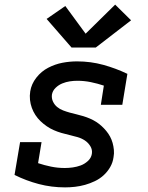

<svg xmlns="http://www.w3.org/2000/svg" viewBox="-20 -804 640 832"><path d="M262 8Q203 8 148 -6.5Q93 -21 43 -46L67 -188H160L145 -97Q172 -88 201 -82Q230 -76 261 -76Q278 -76 295.5 -78.5Q313 -81 329.5 -87Q346 -93 360.5 -106Q375 -119 378 -137Q381 -155 371.5 -170.5Q362 -186 347.5 -195.5Q333 -205 315.5 -210Q298 -215 280.5 -219Q263 -223 246 -228Q229 -233 213 -240Q197 -247 182.5 -257Q168 -267 155.5 -279Q143 -291 133.5 -305.5Q124 -320 118 -336.5Q112 -353 110 -371Q108 -389 111 -408Q116 -440 137.5 -467.5Q159 -495 189 -510.5Q219 -526 250.5 -532Q282 -538 314 -538Q373 -538 427.5 -523Q482 -508 532 -484L510 -350H417L430 -433Q403 -442 374 -448Q345 -454 315 -454Q299 -454 282.5 -451.5Q266 -449 250 -442.5Q234 -436 221 -423.5Q208 -411 205 -394Q203 -378 209.5 -364Q216 -350 227.5 -340.5Q239 -331 253.5 -325.5Q268 -320 282.5 -316Q297 -312 312 -308.5Q327 -305 341.5 -300.5Q356 -296 370 -290Q384 -284 396.5 -276Q409 -268 420 -258Q431 -248 440.5 -236.5Q450 -225 457 -212Q464 -199 468 -184.5Q472 -170 473.5 -154.5Q475 -139 472 -123Q469 -100 457.5 -80Q446 -60 429 -44.5Q412 -29 391 -19Q370 -9 348.5 -3Q327 3 305 5.5Q283 8 262 8ZM290 -598 182 -722 263 -778 351 -658 479 -784 548 -716 395 -598Z"/></svg>

Font: Iosevka Slab Medium Extended
Style: Italic
Weight: 500
Width: 7
Italic angle: -9°
Monospace: yes
Designer: Belleve Invis
Foundry: Belleve Invis
Version: Version 11.1.0; ttfautohint (v1.8.3)